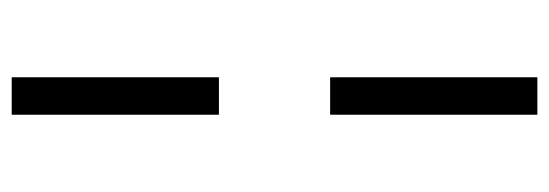

<svg xmlns="http://www.w3.org/2000/svg" viewBox="-325 -475 938 328"><g transform="rotate(90 144.0 -311.0)"><path d="M112 -406V-760H176V-406ZM112 138V-216H176V138Z"/></g></svg>

Font: IBM Plex Sans Condensed
Style: Regular
Weight: 400
Width: 3
Designer: Mike Abbink, Paul van der Laan, Pieter van Rosmalen
Foundry: Bold Monday
Version: Version 1.1